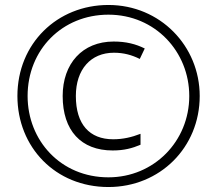

<svg xmlns="http://www.w3.org/2000/svg" viewBox="-20 -743 872 772"><path d="M416 9C623 9 783 -150 783 -357C783 -558 624 -723 416 -723C210 -723 50 -568 50 -357C50 -151 203 9 416 9ZM416 -30C224 -30 91 -178 91 -357C91 -543 230 -684 416 -684C604 -684 741 -535 741 -357C741 -175 599 -30 416 -30ZM433 -138C479 -138 512 -147 545 -161V-205C509 -191 474 -183 435 -183C340 -183 285 -243 285 -357C285 -464 345 -531 438 -531C477 -531 510 -522 542 -506L562 -548C526 -566 487 -576 437 -576C311 -576 232 -487 232 -357C232 -218 306 -138 433 -138Z"/></svg>

Font: Noto Sans Meetei Mayek Light
Style: Regular
Weight: 300
Designer: Monotype Design Team and Neelakash Kshetrimayum
Foundry: Monotype Imaging Inc.
Version: Version 2.002